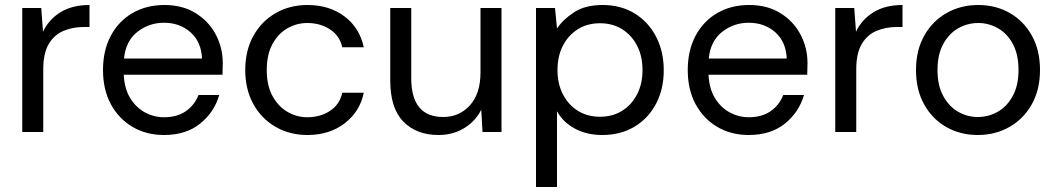

<svg xmlns="http://www.w3.org/2000/svg" viewBox="-20 -528 4228 768"><path d="M69 0V-496H145L152 -401Q175 -450 222 -479Q269 -508 338 -508V-420H315Q271 -420 234 -404.5Q197 -389 175 -352Q153 -315 153 -250V0Z M636 12Q565 12 510 -20.5Q455 -53 423.5 -111Q392 -169 392 -248Q392 -326 423 -384.5Q454 -443 509.5 -475.5Q565 -508 638 -508Q710 -508 762.5 -475.5Q815 -443 843 -390Q871 -337 871 -276Q871 -265 870.5 -254Q870 -243 870 -229H475Q478 -172 501.5 -134.5Q525 -97 560.5 -78Q596 -59 636 -59Q688 -59 723 -83Q758 -107 774 -148H857Q837 -79 780.5 -33.5Q724 12 636 12ZM636 -437Q576 -437 529.5 -400.5Q483 -364 476 -294H788Q785 -361 742 -399Q699 -437 636 -437Z M1210 12Q1139 12 1082.5 -20.5Q1026 -53 993.5 -111.5Q961 -170 961 -248Q961 -326 993.5 -384.5Q1026 -443 1082.5 -475.5Q1139 -508 1210 -508Q1298 -508 1358.5 -462Q1419 -416 1435 -339H1349Q1339 -385 1300 -410.5Q1261 -436 1209 -436Q1167 -436 1130 -415Q1093 -394 1070 -352Q1047 -310 1047 -248Q1047 -186 1070 -144Q1093 -102 1130 -80.5Q1167 -59 1209 -59Q1261 -59 1300 -84.5Q1339 -110 1349 -157H1435Q1420 -82 1359 -35Q1298 12 1210 12Z M1986 -496V0H1910L1905 -89Q1881 -42 1836 -15Q1791 12 1734 12Q1646 12 1593.5 -41.5Q1541 -95 1541 -206V-496H1625V-215Q1625 -60 1753 -60Q1817 -60 1859.5 -106.5Q1902 -153 1902 -239V-496Z M2124 220V-496H2200L2208 -414Q2232 -450 2276.5 -479Q2321 -508 2390 -508Q2464 -508 2519 -474Q2574 -440 2604.5 -381Q2635 -322 2635 -247Q2635 -172 2604.5 -113.5Q2574 -55 2518.5 -21.5Q2463 12 2389 12Q2328 12 2280.5 -13Q2233 -38 2208 -83V220ZM2380 -61Q2430 -61 2468 -84.5Q2506 -108 2528 -150Q2550 -192 2550 -248Q2550 -304 2528 -346Q2506 -388 2468 -411.5Q2430 -435 2380 -435Q2330 -435 2292 -411.5Q2254 -388 2232 -346Q2210 -304 2210 -248Q2210 -192 2232 -150Q2254 -108 2292 -84.5Q2330 -61 2380 -61Z M2975 12Q2904 12 2849 -20.5Q2794 -53 2762.5 -111Q2731 -169 2731 -248Q2731 -326 2762 -384.5Q2793 -443 2848.5 -475.5Q2904 -508 2977 -508Q3049 -508 3101.5 -475.5Q3154 -443 3182 -390Q3210 -337 3210 -276Q3210 -265 3209.5 -254Q3209 -243 3209 -229H2814Q2817 -172 2840.5 -134.5Q2864 -97 2899.5 -78Q2935 -59 2975 -59Q3027 -59 3062 -83Q3097 -107 3113 -148H3196Q3176 -79 3119.5 -33.5Q3063 12 2975 12ZM2975 -437Q2915 -437 2868.5 -400.5Q2822 -364 2815 -294H3127Q3124 -361 3081 -399Q3038 -437 2975 -437Z M3321 0V-496H3397L3404 -401Q3427 -450 3474 -479Q3521 -508 3590 -508V-420H3567Q3523 -420 3486 -404.5Q3449 -389 3427 -352Q3405 -315 3405 -250V0Z M3891 12Q3821 12 3765 -20Q3709 -52 3676.5 -110.5Q3644 -169 3644 -248Q3644 -327 3677 -385.5Q3710 -444 3766.5 -476Q3823 -508 3893 -508Q3963 -508 4019 -476Q4075 -444 4107.5 -385.5Q4140 -327 4140 -248Q4140 -169 4107 -110.5Q4074 -52 4017.5 -20Q3961 12 3891 12ZM3891 -60Q3934 -60 3971 -81Q4008 -102 4031 -144Q4054 -186 4054 -248Q4054 -310 4031.5 -352Q4009 -394 3972 -415Q3935 -436 3893 -436Q3850 -436 3813 -415Q3776 -394 3753 -352Q3730 -310 3730 -248Q3730 -186 3753 -144Q3776 -102 3812.5 -81Q3849 -60 3891 -60Z"/></svg>

Font: DeepMind Sans
Style: Regular
Weight: 400
Designer: Jonny Pinhorn / Modifications: Colophon Foundry
Foundry: Colophon Foundry
Version: Version 1.002; ttfautohint (v1.8.2)